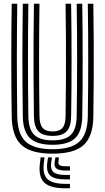

<svg xmlns="http://www.w3.org/2000/svg" viewBox="-20 -820 568 1037"><path d="M264.2 10Q147.2 10 96 -36.8Q44.8 -83.5 43.2 -191Q42.2 -262 41.6 -336.2Q41 -410.5 41 -487.1Q41 -563.8 41.5 -642.1Q42 -720.5 43.2 -800H73.2Q72.2 -726.8 71.6 -650.8Q71 -574.8 71 -497.8Q71 -420.8 71.6 -343.8Q72.2 -266.8 73.2 -191.5Q74.5 -96.5 118.8 -55.2Q163 -14 264.2 -14Q365 -14 409 -55.2Q453 -96.5 454.2 -191.5Q455.2 -267 455.9 -343.4Q456.5 -419.8 456.5 -496.2Q456.5 -572.8 456 -648.9Q455.5 -725 454.2 -800H484.2Q485.8 -700 486.2 -598Q486.8 -496 486.2 -393.8Q485.8 -291.5 484.2 -191Q482.8 -83.5 431.8 -36.8Q380.8 10 264.2 10ZM264.2 -38Q179.2 -38 141.9 -73.8Q104.5 -109.5 103.2 -191.8Q102.2 -269.8 101.6 -346.4Q101 -423 101 -498.8Q101 -574.5 101.6 -649.8Q102.2 -725 103.2 -800H133.2Q132.2 -724.8 131.6 -649.1Q131 -573.5 131 -497.4Q131 -421.2 131.6 -345Q132.2 -268.8 133.2 -192.2Q134.2 -122.5 164.6 -92.2Q195 -62 264.2 -62Q333 -62 363.1 -92.2Q393.2 -122.5 394.2 -192.2Q395.2 -267.8 395.9 -344Q396.5 -420.2 396.5 -496.6Q396.5 -573 396 -649Q395.5 -725 394.2 -800H424.2Q425.5 -723.5 426 -647.2Q426.5 -571 426.5 -494.8Q426.5 -418.5 426 -342.8Q425.5 -267 424.2 -191.8Q423.2 -109.5 386 -73.8Q348.8 -38 264.2 -38ZM264.2 -86Q211 -86 187.5 -110.8Q164 -135.5 163.2 -192.8Q161.8 -296 161.2 -397.4Q160.8 -498.8 161.2 -599.2Q161.8 -699.8 163.2 -800H193.2Q192.2 -726.8 191.6 -650.9Q191 -575 191 -498.1Q191 -421.2 191.6 -344.5Q192.2 -267.8 193.2 -193Q193.8 -148.5 210.4 -129.2Q227 -110 264.2 -110Q301.2 -110 317.5 -129.2Q333.8 -148.5 334.2 -193Q335.8 -294 336.2 -395.6Q336.8 -497.2 336.2 -598.6Q335.8 -700 334.2 -800H364.2Q365.5 -723.2 366 -647Q366.5 -570.8 366.5 -494.8Q366.5 -418.8 366 -343.2Q365.5 -267.8 364.2 -192.8Q363.5 -135.5 340.2 -110.8Q317 -86 264.2 -86ZM220.5 30 216.5 63Q209.5 121.8 236.5 147.4Q263.5 173 333.5 173H357.8V197H333.5Q250.8 197 218.8 165.9Q186.8 134.8 195.5 63L199.5 30ZM298.5 30 295.5 53Q293.8 66.5 302.2 72.2Q310.8 78 333.5 78H357.8V101H333.5Q298 101 284.5 89.9Q271 78.8 275.5 53L279.5 30ZM260.5 30 256.5 58Q251.2 94 269.1 109.5Q287 125 333.5 125H357.8V149H333.5Q274 149 251.2 127.9Q228.5 106.8 235.5 58L239.5 30Z"/></svg>

Font: Big Shoulders Inline Text Thin Black
Style: Regular
Weight: 900
Version: Version 2.002